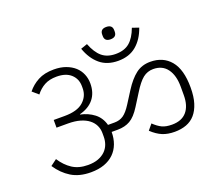

<svg xmlns="http://www.w3.org/2000/svg" viewBox="-126 -998 1276 1125"><g transform="rotate(-20 511.5 -436.0)"><path d="M635 -744Q598 -744 598 -778V-787Q598 -821 635 -821Q673 -821 673 -787V-778Q673 -744 635 -744ZM635 -610Q566 -610 521.5 -647.5Q477 -685 454 -751L495 -765Q517 -708 549.5 -680.5Q582 -653 635 -653Q689 -653 721.5 -680.5Q754 -708 775 -765L816 -751Q793 -685 748.5 -647.5Q704 -610 635 -610ZM261 -51Q189 -51 139.5 -81.5Q90 -112 55 -165L94 -194Q123 -149 162.5 -123Q202 -97 260 -97Q297 -97 323.5 -107Q350 -117 367.5 -134Q385 -151 393.5 -173.5Q402 -196 402 -222V-245Q402 -270 391.5 -292Q381 -314 360 -330.5Q339 -347 307 -356.5Q275 -366 231 -366H160V-414H228Q307 -414 345 -447.5Q383 -481 383 -531V-543Q383 -589 351.5 -618Q320 -647 262 -647Q217 -647 186 -630Q155 -613 132 -583L95 -615Q122 -649 162 -670.5Q202 -692 261 -692Q303 -692 335.5 -680Q368 -668 390 -648Q412 -628 423.5 -600.5Q435 -573 435 -542Q435 -484 404.5 -446Q374 -408 316 -393V-391Q364 -381 400 -353.5Q436 -326 449 -278H490Q522 -278 545.5 -294Q569 -310 595 -351L642 -425Q679 -483 717 -512Q755 -541 807 -541Q887 -541 933 -486Q979 -431 979 -319Q979 -262 966.5 -222Q954 -182 931.5 -156Q909 -130 876.5 -118Q844 -106 804 -106Q760 -106 727.5 -119.5Q695 -133 662 -164L691 -199Q717 -174 741 -162.5Q765 -151 803 -151Q864 -151 895 -187.5Q926 -224 926 -290V-343Q926 -413 896 -454Q866 -495 809 -495Q773 -495 745 -473Q717 -451 682 -394L636 -321Q604 -270 571 -251Q538 -232 493 -232H455Q455 -192 442.5 -158.5Q430 -125 405.5 -101Q381 -77 345 -64Q309 -51 261 -51Z"/></g></svg>

Font: IBM Plex Sans Devanagari Light
Style: Regular
Weight: 300
Designer: Mike Abbink, Paul van der Laan, Pieter van Rosmalen, Erin McLaughlin
Foundry: Bold Monday
Version: Version 1.1